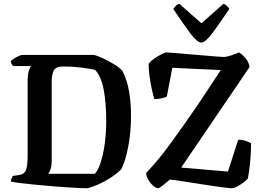

<svg xmlns="http://www.w3.org/2000/svg" viewBox="-20 -994 1373 1014"><path d="M442 0Q413 0 368.5 -2.5Q324 -5 274.5 -9Q225 -13 177 -17.5Q129 -22 92 -26.5Q55 -31 38 -35Q38 -45 41.5 -53Q45 -61 48 -65L77 -69Q108 -73 117 -95Q126 -117 126 -172V-564Q126 -606 133.5 -624Q141 -642 144 -645H49Q46 -648 42 -655Q38 -662 37 -671Q43 -678 55 -685.5Q67 -693 79.5 -698.5Q92 -704 98 -704H475Q494 -700 525 -685.5Q556 -671 585 -653Q614 -635 627 -619Q652 -569 662 -508.5Q672 -448 672 -385Q672 -295 657 -218.5Q642 -142 621 -101Q599 -78 566 -56.5Q533 -35 499 -20Q465 -5 442 0ZM235 -76H481Q499 -96 512.5 -138.5Q526 -181 533.5 -237.5Q541 -294 541 -355Q541 -450 527.5 -521Q514 -592 482 -625Q458 -631 410.5 -637Q363 -643 313 -643Q275 -643 264 -621.5Q253 -600 253 -563V-145Q253 -119 247 -101Q241 -83 235 -76ZM814 0Q804 0 789 -13Q774 -26 763 -45Q752 -64 752 -81Q810 -140 877.5 -232Q945 -324 1027 -444Q1055 -486 1085 -531.5Q1115 -577 1146 -624L890 -636L861 -484Q852 -479 834 -475Q816 -471 795 -471Q788 -494 781 -526.5Q774 -559 769.5 -593.5Q765 -628 765 -657Q774 -670 794 -684Q814 -698 833 -707.5Q852 -717 859 -717Q867 -717 897 -714.5Q927 -712 968.5 -708.5Q1010 -705 1051.5 -701.5Q1093 -698 1124 -695.5Q1155 -693 1164 -693Q1179 -694 1204.5 -702.5Q1230 -711 1242 -717Q1258 -708 1276 -687.5Q1294 -667 1298 -640L937 -109L1184 -88L1238 -256Q1261 -256 1279 -249.5Q1297 -243 1306 -238Q1306 -183 1300.5 -132Q1295 -81 1289 -51Q1271 -32 1245 -16Q1219 0 1204 0Q1191 0 1157 -4.5Q1123 -9 1080 -15.5Q1037 -22 994 -29Q951 -36 919 -40.5Q887 -45 877 -46Q857 -28 839 -14Q821 0 814 0ZM1043 -769Q1022 -769 984 -819.5Q946 -870 895 -947Q899 -953 907 -962Q915 -971 927 -974L1044 -871L1160 -974Q1171 -971 1179 -962.5Q1187 -954 1191 -947Q1140 -870 1102 -819.5Q1064 -769 1043 -769Z"/></svg>

Font: Texturina 72pt
Style: Bold
Weight: 700
Designer: Guillermo Torres Carreño
Foundry: Omnibus-Type
Version: Version 1.002; ttfautohint (v1.8.3)